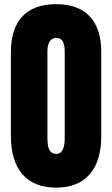

<svg xmlns="http://www.w3.org/2000/svg" viewBox="-20 -879 526 901"><path d="M243.2 1.5Q140.1 1.5 85.7 -60.8Q31.2 -123 31.2 -240.7V-634.8Q31.2 -745.1 85.2 -802.2Q139.2 -859.4 243.2 -859.4Q347.2 -859.4 401.1 -802.2Q455.1 -745.1 455.1 -634.8V-240.7Q455.1 -123 400.6 -60.8Q346.2 1.5 243.2 1.5ZM244.6 -156.7Q283.7 -156.7 283.7 -232.4V-637.7Q283.7 -701.2 245.6 -701.2Q202.6 -701.2 202.6 -636.2V-231.4Q202.6 -191.4 212.4 -174.1Q222.2 -156.7 244.6 -156.7Z"/></svg>

Font: webenart
Style: Regular
Weight: 400
Designer: Vernon Adams
Foundry: Vernon Adams
Version: Version 2.116; ttfautohint (v1.8.3)